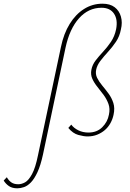

<svg xmlns="http://www.w3.org/2000/svg" viewBox="-199 -731 703 1040"><path d="M-105 289Q-133 289 -150.5 277Q-168 265 -179 247L-162 229Q-152 247 -137.5 257Q-123 267 -100 267Q-82 267 -63 256.5Q-44 246 -25.5 212Q-7 178 7 109L131 -476Q146 -549 178.5 -601.5Q211 -654 256.5 -682.5Q302 -711 356 -711Q397 -711 422 -692Q447 -673 456 -641Q465 -609 456 -572Q449 -534 429 -504.5Q409 -475 386 -450Q363 -425 345 -401.5Q327 -378 322 -354Q317 -330 327 -309.5Q337 -289 354.5 -268Q372 -247 389 -224Q406 -201 415 -173Q424 -145 416 -109Q411 -85 399 -63.5Q387 -42 369 -26.5Q351 -11 327.5 -1.5Q304 8 275 8Q255 8 225.5 0Q196 -8 171 -38L187 -56Q201 -37 225.5 -25Q250 -13 280 -13Q326 -13 355 -42Q384 -71 391 -110Q398 -142 388.5 -168Q379 -194 362.5 -216.5Q346 -239 328.5 -260.5Q311 -282 301 -304.5Q291 -327 296 -353Q301 -380 319 -403.5Q337 -427 359.5 -451Q382 -475 402 -504.5Q422 -534 430 -573Q440 -625 418.5 -657Q397 -689 351 -689Q280 -689 229 -632Q178 -575 156 -473L34 105Q21 165 4 201.5Q-13 238 -31.5 257Q-50 276 -69 282.5Q-88 289 -105 289Z"/></svg>

Font: Ysabeau Infant Thin
Style: Italic
Weight: 250
Italic angle: -12°
Designer: Christian Thalmann (Catharsis Fonts)
Version: Version 2.001;gftools[0.9.30]; featfreeze: ss01,ss02,lnum